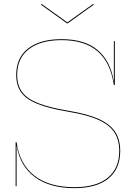

<svg xmlns="http://www.w3.org/2000/svg" viewBox="-20 -965 699 995"><path d="M603 -183Q603 -90 542 -40Q481 10 366 10Q238 10 161 -47Q84 -104 67 -208H66V0H61V-228H66Q82 -114 158.5 -54.5Q235 5 366 5Q478 5 538 -43.5Q598 -92 598 -183Q598 -241 572 -280Q546 -319 488.5 -344.5Q431 -370 334 -386Q233 -403 174.5 -426.5Q116 -450 90 -486Q64 -522 64 -577Q64 -666 126 -714Q188 -762 299 -762Q419 -762 485.5 -706Q552 -650 569 -546H570V-752H575V-524H570Q553 -641 486 -699Q419 -757 299 -757Q191 -757 130 -710.5Q69 -664 69 -577Q69 -524 94 -489Q119 -454 176.5 -431Q234 -408 335 -391Q432 -375 490.5 -349Q549 -323 576 -283Q603 -243 603 -183ZM327 -844 192 -941 195 -945 329 -849 463 -945 466 -941 331 -844Z"/></svg>

Font: Hepta Slab Hairline
Style: Regular
Weight: 400
Designer: Michael LaGattuta
Foundry: Michael LaGattuta
Version: Version 1.100; ttfautohint (v1.8) -l 8 -r 50 -G 200 -x 14 -D